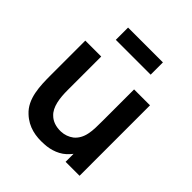

<svg xmlns="http://www.w3.org/2000/svg" viewBox="-216 -926 1084 1084"><g transform="rotate(45 326.0 -384.5)"><path d="M459.4 -785.4H181.2V-687.5H459.4ZM452.1 -562.5V-317.7V-316.7C452.1 -277.1 452.1 -233.3 445.8 -206.3C439.6 -172.9 424 -145.8 402.1 -128.1C381.2 -112.5 356.2 -103.1 328.1 -102.1C288.5 -101 256.2 -112.5 234.4 -134.4C197.9 -167.7 189.6 -230.2 189.6 -295.8V-562.5H62.5V-290.6C62.5 -200 64.6 -101 130.2 -41.7C183.3 8.3 247.9 18.8 311.5 14.6C362.5 12.5 418.8 -6.2 455.2 -49C459.4 -54.2 463.5 -59.4 467.7 -63.5V0H579.2V-562.5Z"/></g></svg>

Font: Manrope3 Bold
Style: Regular
Weight: 700
Designer: Mikhail Sharanda
Foundry: Mikhail Sharanda
Version: Version 3.000;PS 003.000;hotconv 1.0.88;makeotf.lib2.5.64775